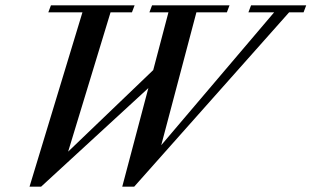

<svg xmlns="http://www.w3.org/2000/svg" viewBox="-20 -683 1159 714"><path d="M89.8 11.2 286.6 -637.2H159.7L169.4 -663.1H480.5L470.7 -637.2H391.1L233.4 -119.1L549.8 -422.4L606.4 -637.2H535.6L545.4 -663.1H833.5L823.7 -637.2H710.4L579.6 -143.1L999.5 -637.2H903.8L913.6 -663.1H1118.7L1108.9 -637.2H1055.2L479 11.2H434.6L531.7 -355.5L132.8 11.2Z"/></svg>

Font: Elstob 14pt Medium
Style: Italic
Weight: 500
Italic angle: -20°
Designer: Peter S. Baker
Version: Version 1.015